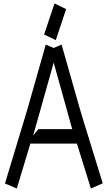

<svg xmlns="http://www.w3.org/2000/svg" viewBox="-20 -1085 626 1114"><path d="M507.3 8.8 426.3 -252H156.2L77.6 8.8L8.8 -20.5L115.2 -372.1L140.1 -455.1L245.6 -826.2L291.5 -806.6L337.4 -826.2L442.9 -455.1L467.8 -372.1L576.2 -21.5ZM172.4 -298.3 202.6 -335.9H398.9L291.5 -721.7ZM235.8 -884.8 296.4 -1064.9 363.8 -1032.2 303.7 -852.1Z"/></svg>

Font: Gap Sans
Style: Regular
Weight: 400
Designer: Alexandre Liziard and Étienne Ozeray
Foundry: Interstices.io
Version: Version 1.6.1 - December 3. 2014